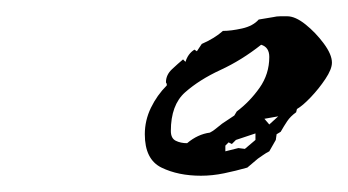

<svg xmlns="http://www.w3.org/2000/svg" viewBox="-20 -636 428 236"><path d="M227 -420Q199 -420 178.5 -430Q158 -440 158 -471Q158 -488 165.5 -503.5Q173 -519 185 -531V-533Q184 -534 184 -535Q184 -544 191.5 -551Q199 -558 205 -563L208 -560Q211 -570 219 -575L222 -573L228 -582Q244 -589 254 -598Q264 -598 277.5 -601Q291 -604 298 -612L316 -615Q320 -616 324.5 -616Q329 -616 333 -616Q343 -616 355.5 -606Q368 -596 378 -582.5Q388 -569 388 -559Q388 -551 380 -539Q372 -527 362 -516.5Q352 -506 345 -502L344 -498Q337 -493 333 -487Q329 -481 325 -474L320 -471L319 -464L311 -450Q307 -448 303.5 -445.5Q300 -443 297 -441L284 -430Q270 -426 255.5 -423Q241 -420 227 -420ZM210 -460Q223 -471 238 -473Q242 -475 245.5 -478Q249 -481 253 -484L268 -494L271 -499Q287 -511 299 -528Q311 -545 311 -566Q311 -578 301 -581Q277 -562 251 -550Q225 -538 207.5 -522.5Q190 -507 190 -475Q190 -466 196 -463Q202 -460 210 -460ZM311 -483 322 -493 305 -490ZM257 -450 273 -454 281 -453 294 -464V-472L270 -464L265 -459L261 -461L257 -457Z"/></svg>

Font: Water Brush
Style: Regular
Weight: 400
Designer: Robert E. Leuschke
Foundry: Robert E. Leuschke
Version: Version 1.010; ttfautohint (v1.8.4.7-5d5b)